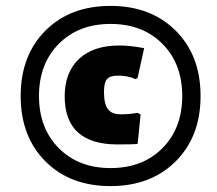

<svg xmlns="http://www.w3.org/2000/svg" viewBox="-20 -618 735 650"><path d="M133.5 -514Q217 -598 354 -598Q491 -598 575 -514Q659 -430 659 -293Q659 -156 575 -72Q491 12 354 12Q217 12 133.5 -72Q50 -156 50 -293Q50 -430 133.5 -514ZM354 -537Q246 -537 179 -469.5Q112 -402 112 -293Q112 -184 179 -116.5Q246 -49 354 -49Q463 -49 530 -116.5Q597 -184 597 -293Q597 -402 530 -469.5Q463 -537 354 -537ZM384 -464Q421 -464 468 -455L446 -355L439 -350Q414 -362 379 -362Q353 -362 342.5 -350.5Q332 -339 332 -307Q332 -267 345 -249Q358 -231 388 -231Q418 -231 446 -236L456 -230L446 -131Q434 -129 378 -129Q199 -129 199 -292Q199 -373 247.5 -418.5Q296 -464 384 -464Z"/></svg>

Font: Alegreya Sans Black
Style: Italic
Weight: 900
Italic angle: -7°
Designer: Juan Pablo del Peral
Foundry: Huerta Tipografica
Version: Version 2.007